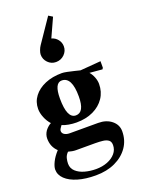

<svg xmlns="http://www.w3.org/2000/svg" viewBox="-203 -1004 964 1309"><g transform="rotate(-20 279.0 -349.5)"><path d="M256 218Q182 218 126.5 201.5Q71 185 39.5 155Q8 125 8 86Q8 65 23.5 33Q39 1 70 -33Q29 -71 29 -131Q29 -160 47 -186Q57 -199 69 -209Q81 -219 89 -222Q67 -246 53.5 -279Q40 -312 40 -342Q40 -393 70 -432.5Q100 -472 153 -494.5Q206 -517 275 -517Q288 -517 313 -512Q338 -507 363.5 -500.5Q389 -494 402 -491L551 -503V-456L545 -446L453 -454Q469 -436 479 -410.5Q489 -385 489 -361Q489 -304 459.5 -260Q430 -216 377.5 -191Q325 -166 255 -166Q228 -166 199.5 -171Q171 -176 151 -185L152 -184Q146 -177 139.5 -166.5Q133 -156 133 -149Q133 -132 148 -122.5Q163 -113 186 -113H392Q451 -113 489 -82Q527 -51 527 -4Q527 61 492.5 111Q458 161 397 189.5Q336 218 256 218ZM268 -213Q330 -213 330 -328Q330 -470 257 -470Q204 -470 204 -358Q204 -213 268 -213ZM272 178Q318 178 355 163.5Q392 149 414 123Q436 97 436 63Q436 38 421 27Q406 16 381.5 13Q357 10 326 10H186Q174 10 159.5 7.5Q145 5 132 1Q114 19 109 39.5Q104 60 104 78Q104 112 128.5 134.5Q153 157 191.5 167.5Q230 178 272 178ZM265 -601Q231 -601 207 -625.5Q183 -650 183 -684Q183 -696 189.5 -714Q196 -732 205 -745L322 -917L351 -899L289 -763Q316 -756 333.5 -734Q351 -712 351 -684Q351 -650 326 -625.5Q301 -601 265 -601Z"/></g></svg>

Font: Wittgenstein Extrabold
Style: Regular
Weight: 800
Designer: Jörg Drees
Foundry: Jörg Drees
Version: Version 1.303; ttfautohint (v1.8.4.7-5d5b)